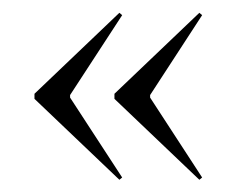

<svg xmlns="http://www.w3.org/2000/svg" viewBox="-20 -458 374 303"><path d="M160.6 -310 294.6 -437.8 299 -434.1 216.9 -308V-304L299 -177.9L294.6 -174.3L160.6 -302ZM34.4 -310 168.4 -437.8 172.8 -434.1 90.6 -308V-304L172.8 -177.9L168.4 -174.3L34.4 -302Z"/></svg>

Font: Moniqa Black
Style: Regular
Weight: 900
Designer: Rajesh Rajput
Foundry: Rajesh Rajput
Version: Version 1.000